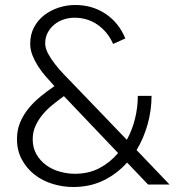

<svg xmlns="http://www.w3.org/2000/svg" viewBox="-20 -739 706 769"><path d="M278 -668Q256 -668 235 -661Q214 -654 197.5 -640.5Q181 -627 171 -608Q161 -589 161 -565Q161 -546 172.5 -524.5Q184 -503 200.5 -482Q217 -461 235 -442Q253 -423 266 -410L488 -179Q510 -219 521 -264.5Q532 -310 532 -355H587Q587 -298 571.5 -242Q556 -186 527 -138L659 0H573L489 -88Q449 -43 395 -16.5Q341 10 273 10Q231 10 190.5 -2.5Q150 -15 118.5 -39.5Q87 -64 67.5 -100Q48 -136 48 -182Q48 -219 61 -249.5Q74 -280 95 -305.5Q116 -331 143 -353Q170 -375 198 -394Q182 -412 164.5 -431.5Q147 -451 133 -473Q119 -495 110 -517.5Q101 -540 101 -564Q101 -601 116.5 -630Q132 -659 157.5 -678.5Q183 -698 215 -708.5Q247 -719 281 -719Q350 -719 403 -683.5Q456 -648 482 -585L433 -563Q412 -611 371.5 -639.5Q331 -668 278 -668ZM280 -43Q335 -43 378 -65.5Q421 -88 453 -126L236 -354Q214 -338 191.5 -320Q169 -302 151 -280.5Q133 -259 122 -234.5Q111 -210 111 -181Q111 -147 126 -121Q141 -95 165 -77.5Q189 -60 219.5 -51.5Q250 -43 280 -43Z"/></svg>

Font: Rising Sun Light
Style: Regular
Weight: 300
Designer: Matt McInerney, Pablo Impallari, Rodrigo Fuenzalida (Raleway font), Stephen Hutchings (Greek), Cristiano Sobral (main ch
Foundry: The Rising Sun Project Authors
Version: Version 4.327; ttfautohint (v1.8.4.7-5d5b-dirty)